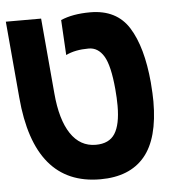

<svg xmlns="http://www.w3.org/2000/svg" viewBox="-50 -663 698 721"><g transform="rotate(-5 299.0 -302.0)"><path d="M23 -320.5 -2.5 -609H130.5L155.5 -325.5Q164 -225.5 199.5 -172.2Q235 -119 294 -119Q344.5 -119 366.2 -153Q388 -187 388 -258Q388 -287 385 -320.5Q377 -410.5 355.5 -446Q334 -481.5 298.5 -481.5Q247 -481.5 212.5 -464.5L205 -597Q250 -616.5 316 -616.5Q415.5 -616.5 461.8 -542.5Q508 -468.5 520 -334.5Q523.5 -290 523.5 -262.5Q523.5 -122.5 467 -55.5Q410.5 11.5 300 11.5Q51.5 11.5 23 -320.5Z"/></g></svg>

Font: JuliaMono ExtraBold
Style: Italic
Weight: 800
Italic angle: -9°
Monospace: yes
Designer: cormullion
Foundry: corm
Version: Version 0.057; ttfautohint (v1.8.4)